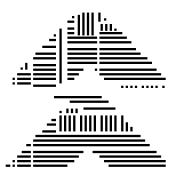

<svg xmlns="http://www.w3.org/2000/svg" viewBox="16 -672 600 672"><g transform="rotate(-90 316.0 -336.0)"><path d="M76 -56H68V-256H76ZM76 -400H68V-440H76ZM92 -56H84V-272H92ZM92 -376H84V-440H92ZM108 -72H100V-288H108ZM108 -360H100V-440H108ZM124 -88H116V-312H124ZM124 -344H116V-440H124ZM148 -112H140V-440H148ZM164 -128H156V-440H164ZM180 -144H172V-440H180ZM208 -172H192V-180H208ZM224 -188H192V-196H224ZM248 -204H192V-212H248ZM248 -228H192V-236H248ZM248 -244H192V-252H248ZM248 -260H192V-268H248ZM248 -276H192V-284H248ZM248 -300H192V-308H248ZM248 -316H192V-324H248ZM248 -332H192V-340H248ZM248 -348H192V-356H248ZM248 -372H192V-380H248ZM248 -388H192V-396H248ZM248 -404H192V-412H248ZM248 -420H192V-428H248ZM276 -232H268V-344H276ZM272 -364H256V-372H272ZM272 -380H256V-388H272ZM272 -396H256V-404H272ZM264 -420H256V-428H264ZM300 -256H292V-368H300ZM316 -280H308V-368H316ZM352 -60H344V-68H352ZM352 -84H344V-92H352ZM352 -100H344V-108H352ZM352 -116H344V-124H352ZM352 -132H344V-140H352ZM352 -156H344V-164H352ZM352 -172H344V-180H352ZM352 -188H344V-196H352ZM352 -204H344V-212H352ZM300 -368H292V-392H300ZM316 -368H308V-447H316ZM380 -56H372V-272H380ZM396 -72H388V-288H396ZM412 -88H404V-288H412ZM436 -104H428V-288H436ZM452 -120H444V-288H452ZM468 -144H460V-288H468ZM484 -160H476V-288H484ZM508 -176H500V-288H508ZM524 -192H516V-288H524ZM540 -208H532V-288H540ZM552 -228H544V-236H552ZM568 -244H544V-252H568ZM568 -260H544V-268H568ZM568 -276H544V-284H568ZM588 -264H580V-272H588ZM608 -284H576V-292H608ZM396 -360H388V-376H396ZM412 -296H404V-304H412ZM412 -344H404V-376H412ZM436 -296H428V-376H436ZM452 -296H444V-376H452ZM468 -296H460V-376H468ZM484 -296H476V-376H484ZM508 -296H500V-376H508ZM524 -296H516V-376H524ZM608 -308H528V-316H608ZM608 -324H528V-332H608ZM608 -340H528V-348H608ZM600 -356H528V-364H600ZM380 -376H372V-400H380ZM396 -376H388V-400H396ZM412 -376H404V-400H412ZM436 -376H428V-400H436ZM452 -376H444V-400H452ZM468 -376H460V-400H468ZM484 -376H476V-400H484ZM508 -376H500V-400H508ZM524 -376H516V-400H524ZM540 -376H532V-400H540ZM556 -376H548V-400H556ZM580 -376H572V-400H580ZM596 -376H588V-384H596ZM552 -420H360V-428H552ZM76 -440H68V-520H76ZM92 -440H84V-520H92ZM108 -440H100V-520H108ZM124 -440H116V-520H124ZM148 -440H140V-520H148ZM164 -440H156V-520H164ZM180 -440H172V-512H180ZM196 -440H188V-488H196ZM220 -440H212V-472H220ZM236 -440H228V-456H236ZM356 -440H348V-520H356ZM380 -440H372V-520H380ZM396 -440H388V-520H396ZM412 -440H404V-520H412ZM428 -440H420V-520H428ZM452 -440H444V-520H452ZM468 -440H460V-512H468ZM492 -440H484V-488H492ZM516 -440H508V-464H516ZM532 -440H524V-448H532ZM76 -528H68V-576H76ZM92 -528H84V-576H92ZM108 -528H100V-576H108ZM124 -528H116V-560H124ZM148 -528H140V-544H148ZM364 -528H356V-576H364ZM380 -528H372V-576H380ZM396 -528H388V-576H396ZM432 -540H408V-548H432ZM416 -556H408V-564H416ZM76 -584H68V-592H76ZM92 -584H84V-592H92ZM364 -584H356V-592H364ZM380 -584H372V-592H380ZM76 -600H68V-616H76Z"/></g></svg>

Font: Rubik Lines
Style: Regular
Weight: 400
Designer: Hubert and Fischer, NaN
Foundry: Hubert and Fischer, NaN
Version: Version 2.201